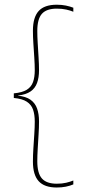

<svg xmlns="http://www.w3.org/2000/svg" viewBox="-20 -696 372 834"><path d="M298.5 -662.5V-645Q285.5 -650.5 267.5 -654.5Q249.5 -658.5 227 -658.5Q182 -658.5 162 -636Q142 -613.5 142 -561.5Q142 -538.5 143.8 -508.5Q145.5 -478.5 147.5 -447.5Q149.5 -416.5 149.5 -390.5Q149.5 -359 141 -335.8Q132.5 -312.5 112.8 -298.8Q93 -285 58 -281V-275.5L57 -280.5Q92.5 -277 112.5 -262.8Q132.5 -248.5 141 -224.8Q149.5 -201 149.5 -168.5Q149.5 -142 147.5 -110.8Q145.5 -79.5 143.8 -49.2Q142 -19 142 4.5Q142 56.5 162 79.2Q182 102 227 102Q249.5 102 267.5 97.8Q285.5 93.5 298.5 88V105Q284.5 111 266.2 114.8Q248 118.5 226.5 118.5Q173 118.5 148 91Q123 63.5 123 6Q123 -20.5 125 -51.8Q127 -83 129 -113.5Q131 -144 131 -167.5Q131 -198.5 123.5 -220Q116 -241.5 96.5 -254.2Q77 -267 40 -270.5V-290.5Q77 -294 96.5 -306.2Q116 -318.5 123.5 -339.8Q131 -361 131 -391Q131 -415 129 -445.2Q127 -475.5 125 -506.2Q123 -537 123 -562.5Q123 -620.5 147.8 -648Q172.5 -675.5 226.5 -675.5Q248 -675.5 266.2 -671.8Q284.5 -668 298.5 -662.5Z"/></svg>

Font: Anek Kannada Thin
Style: Regular
Weight: 250
Version: Version 1.003